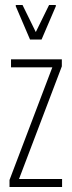

<svg xmlns="http://www.w3.org/2000/svg" viewBox="-20 -747 286 767"><path d="M18 0V-28L189 -478H24V-510H227V-482L56 -32H228V0ZM100 -589 43 -722V-727H70L123 -619L176 -727H203V-722L146 -589Z"/></svg>

Font: Saira Ultra Condensed Thin
Style: Regular
Weight: 100
Width: 1
Designer: Hector Gatti with collaboration of the Omnibus-Type team
Foundry: Omnibus-Type
Version: Version 1.001; ttfautohint (v1.8)